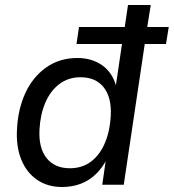

<svg xmlns="http://www.w3.org/2000/svg" viewBox="-20 -739 695 768"><path d="M228 9Q170 9 128 -20Q86 -49 65 -101Q44 -153 48 -222Q52 -303 81.5 -367Q111 -431 164.5 -469Q218 -507 290 -507Q347 -507 388.5 -478Q430 -449 445 -393L443 -394L468 -563H286L296 -631H479L492 -719H583L569 -631H655L644 -563H559L475 0H389L404 -104H408Q390 -68 363.5 -42.5Q337 -17 303 -4Q269 9 228 9ZM259 -66Q309 -66 344.5 -93Q380 -120 400 -168Q420 -216 423 -275Q427 -349 395 -389.5Q363 -430 302 -430Q253 -430 217 -402.5Q181 -375 161 -327.5Q141 -280 138 -221Q134 -147 166.5 -106.5Q199 -66 259 -66Z"/></svg>

Font: Nunitoga
Style: Medium Italic
Weight: 500
Italic angle: -9°
Designer: Vernon Adams
Foundry: Vernon Adams
Version: Version 1.0